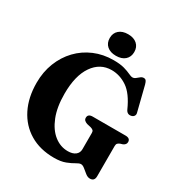

<svg xmlns="http://www.w3.org/2000/svg" viewBox="-207 -1056 1160 1224"><g transform="rotate(30 372.5 -444.0)"><path d="M663 -21Q663 15.5 629.5 15.5Q613 15.5 596.5 2.5Q580 -10.5 564.5 -23.5Q549 -36.5 535.5 -36.5Q523 -36.5 502.2 -23.8Q481.5 -11 448.2 2Q415 15 365 15Q261.5 15 186.5 -30Q111.5 -75 71 -155.8Q30.5 -236.5 30.5 -344.5Q30.5 -424.5 57 -492Q83.5 -559.5 131.2 -609.5Q179 -659.5 243.8 -687Q308.5 -714.5 384.5 -714.5Q433 -714.5 463.8 -705.8Q494.5 -697 512.8 -688Q531 -679 542.5 -679Q554 -679 564.5 -687.5Q575 -696 585.2 -704.2Q595.5 -712.5 607.5 -712.5Q618.5 -712.5 624.2 -705.5Q630 -698.5 635 -680.5L680.5 -499Q684.5 -485.5 677.8 -475.5Q671 -465.5 658 -463Q630 -457 617 -485Q574.5 -580.5 520.5 -617Q466.5 -653.5 406 -653.5Q321.5 -653.5 270.5 -579.8Q219.5 -506 219.5 -372.5Q219.5 -274.5 246.8 -206Q274 -137.5 319.5 -101.5Q365 -65.5 420 -65.5Q455.5 -65.5 475.5 -81Q495.5 -96.5 495.5 -123V-243.5Q495.5 -255.5 489.5 -261.2Q483.5 -267 470 -271L441.5 -277.5Q428.5 -282 421 -289Q413.5 -296 413.5 -308Q413.5 -336 448.5 -336H689.5Q725 -336 725 -308Q725 -288.5 702.5 -279L686 -274Q675.5 -270 669.2 -263.5Q663 -257 663 -243.5ZM382 -745.5Q340 -745.5 315.8 -766.8Q291.5 -788 291.5 -825Q291.5 -861 315.8 -882.5Q340 -904 382 -904Q424 -904 448 -882.5Q472 -861 472 -825Q472 -788.5 448 -767Q424 -745.5 382 -745.5Z"/></g></svg>

Font: Fraunces 72pt Soft
Style: Bold
Weight: 700
Version: Version 1.000;[b76b70a41]